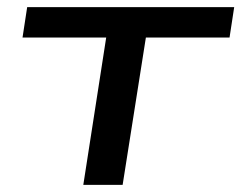

<svg xmlns="http://www.w3.org/2000/svg" viewBox="-20 -517 675 537"><path d="M213 0 277 -412H43L56 -497H635L622 -412H388L323 0Z"/></svg>

Font: Nunito Sans 7pt Expanded Medium
Style: Italic
Weight: 500
Width: 7
Italic angle: -9°
Designer: Vernon Adams
Foundry: Vernon Adams
Version: Version 3.101;gftools[0.9.27]